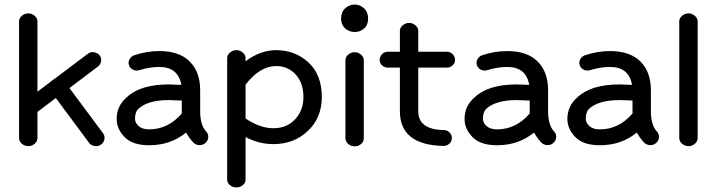

<svg xmlns="http://www.w3.org/2000/svg" viewBox="-20 -631 3164 846"><path d="M105 13Q89 13 76.5 2.5Q64 -8 64 -23V-537Q64 -551 76.5 -561.5Q89 -572 105 -572Q120 -572 132.5 -561.5Q145 -551 145 -537V-227L206 -273L213 -279L218 -282L367 -394Q378 -403 393.5 -401Q409 -399 419 -387Q427 -377 425.5 -362.5Q424 -348 412 -338L286 -243L434 -44Q443 -32 440 -17Q437 -2 425 6Q413 15 397 12.5Q381 10 373 -1L226 -199L145 -138V-23Q145 -8 132.5 2.5Q120 13 105 13Z M637 9Q564 9 529 -27Q494 -63 494 -107Q494 -164 538 -202Q598 -259 724 -259Q739 -259 779 -257Q765 -336 682 -336Q641 -336 594 -322Q580 -317 566 -324Q552 -331 548 -345Q544 -358 551.5 -371Q559 -384 573 -388Q627 -406 682 -406Q770 -406 816 -360Q862 -314 862 -233V-141Q862 -79 889 -51Q899 -40 897.5 -25Q896 -10 885 -1Q874 9 858.5 8.5Q843 8 832 -3Q814 -22 800 -47Q732 9 637 9ZM781 -131V-188Q741 -190 724 -190Q631 -190 589 -151Q575 -137 575 -107Q575 -90 591 -75.5Q607 -61 637 -61Q721 -61 781 -131Z M1022 195Q1006 195 993.5 185Q981 175 981 161V-375Q981 -389 993.5 -399.5Q1006 -410 1022 -410Q1037 -410 1049.5 -399.5Q1062 -389 1062 -375V-361Q1127 -410 1197 -410Q1280 -410 1339 -356Q1398 -302 1398 -203Q1398 -113 1337 -54.5Q1276 4 1184 4Q1122 4 1062 -27V161Q1062 175 1049.5 185Q1037 195 1022 195ZM1197 -340Q1125 -340 1062 -258V-109Q1126 -66 1184 -66Q1244 -66 1280.5 -105.5Q1317 -145 1317 -203Q1317 -265 1283 -302.5Q1249 -340 1197 -340Z M1502 -22V-365Q1502 -380 1514.5 -390.5Q1527 -401 1543 -401Q1558 -401 1570.5 -390.5Q1583 -380 1583 -365V-22Q1583 -7 1571 3.5Q1559 14 1543 14Q1527 14 1514.5 3.5Q1502 -7 1502 -22ZM1544 -490Q1518 -490 1500.5 -506Q1483 -522 1483 -549Q1483 -578 1501 -594.5Q1519 -611 1543 -611Q1566 -611 1584 -594.5Q1602 -578 1602 -549Q1602 -521 1584.5 -505.5Q1567 -490 1544 -490Z M1949 -333H1823V-141Q1823 -60 1935 -58Q1950 -58 1960.5 -47.5Q1971 -37 1971 -23Q1971 -8 1960 2Q1949 12 1934 12Q1742 8 1742 -141V-333H1690Q1674 -333 1663.5 -343Q1653 -353 1653 -367Q1653 -382 1663.5 -392.5Q1674 -403 1690 -403H1742V-495Q1742 -509 1754.5 -519.5Q1767 -530 1783 -530Q1798 -530 1810.5 -519.5Q1823 -509 1823 -495V-403H1949Q1964 -403 1974.5 -392.5Q1985 -382 1985 -367Q1985 -353 1974.5 -343Q1964 -333 1949 -333Z M2170 9Q2097 9 2062 -27Q2027 -63 2027 -107Q2027 -164 2071 -202Q2131 -259 2257 -259Q2272 -259 2312 -257Q2298 -336 2215 -336Q2174 -336 2127 -322Q2113 -317 2099 -324Q2085 -331 2081 -345Q2077 -358 2084.5 -371Q2092 -384 2106 -388Q2160 -406 2215 -406Q2303 -406 2349 -360Q2395 -314 2395 -233V-141Q2395 -79 2422 -51Q2432 -40 2430.5 -25Q2429 -10 2418 -1Q2407 9 2391.5 8.5Q2376 8 2365 -3Q2347 -22 2333 -47Q2265 9 2170 9ZM2314 -131V-188Q2274 -190 2257 -190Q2164 -190 2122 -151Q2108 -137 2108 -107Q2108 -90 2124 -75.5Q2140 -61 2170 -61Q2254 -61 2314 -131Z M2623 9Q2550 9 2515 -27Q2480 -63 2480 -107Q2480 -164 2524 -202Q2584 -259 2710 -259Q2725 -259 2765 -257Q2751 -336 2668 -336Q2627 -336 2580 -322Q2566 -317 2552 -324Q2538 -331 2534 -345Q2530 -358 2537.5 -371Q2545 -384 2559 -388Q2613 -406 2668 -406Q2756 -406 2802 -360Q2848 -314 2848 -233V-141Q2848 -79 2875 -51Q2885 -40 2883.5 -25Q2882 -10 2871 -1Q2860 9 2844.5 8.5Q2829 8 2818 -3Q2800 -22 2786 -47Q2718 9 2623 9ZM2767 -131V-188Q2727 -190 2710 -190Q2617 -190 2575 -151Q2561 -137 2561 -107Q2561 -90 2577 -75.5Q2593 -61 2623 -61Q2707 -61 2767 -131Z M3014 13Q2998 13 2985.5 2.5Q2973 -8 2973 -23V-537Q2973 -551 2985.5 -561.5Q2998 -572 3014 -572Q3029 -572 3041.5 -561.5Q3054 -551 3054 -537V-23Q3054 -8 3041.5 2.5Q3029 13 3014 13Z"/></svg>

Font: Hoogli Semibold
Style: Regular
Weight: 600
Designer: Anand Singh Naorem
Foundry: Brand New Type
Version: Version 1.00 b007